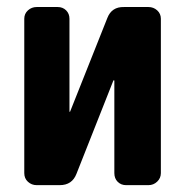

<svg xmlns="http://www.w3.org/2000/svg" viewBox="-20 -540 540 560"><path d="M413.1 -519.5Q427.7 -519.5 438.5 -509.8Q449.2 -500 449.2 -485.4V-35.2Q449.2 -20.5 438.5 -10.3Q427.7 0 413.1 0H347.7Q333 0 323.2 -9.8Q313.5 -19.5 313.5 -35.2V-304.7Q313.5 -305.7 312 -305.7Q310.5 -305.7 310.5 -304.7L203.1 -33.2Q190.4 0 154.3 0H86.9Q72.3 0 61.5 -9.8Q50.8 -19.5 50.8 -35.2V-485.4Q50.8 -500 61.5 -509.8Q72.3 -519.5 86.9 -519.5H148.4Q163.1 -519.5 172.9 -509.8Q182.6 -500 182.6 -485.4V-214.8Q182.6 -213.9 183.6 -213.9Q184.6 -213.9 184.6 -214.8L293 -487.3Q305.7 -520.5 341.8 -519.5Z"/></svg>

Font: Rounded-L Mgen+ 1m bold
Style: Bold
Weight: 700
Designer: [Source Han Sans]
Ryoko NISHIZUKA  (kana & ideographs); Paul D. Hunt (Latin, Greek & Cyrillic); Wenlong ZHANG  (bopomofo
Version: Version 1.059.20150602